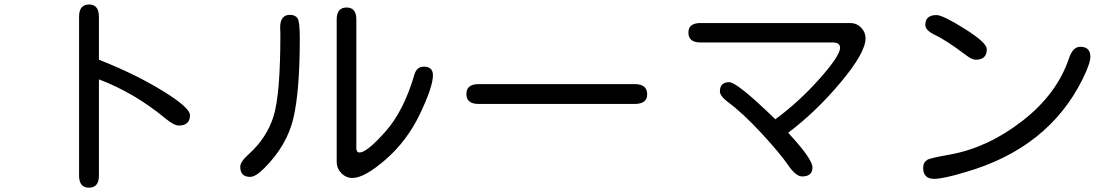

<svg xmlns="http://www.w3.org/2000/svg" viewBox="-20 -784 5040 869"><path d="M427.7 -513.7Q591.8 -449.2 715.8 -373Q839.8 -296.9 839.8 -262.7Q839.8 -215.8 789.1 -215.8Q767.6 -215.8 728.5 -248Q587.9 -364.3 427.7 -424.8V10.7Q427.7 65.4 382.8 65.4Q337.9 65.4 337.9 10.7V-708Q337.9 -763.7 382.8 -763.7Q427.7 -763.7 427.7 -708V-513.7Z M1607.4 -93.8Q1640.6 -93.8 1724.6 -188.5Q1808.6 -283.2 1856.4 -449.2Q1867.2 -482.4 1898.4 -482.4Q1939.5 -482.4 1939.5 -443.4Q1939.5 -391.6 1881.3 -269.5Q1823.2 -147.5 1726.6 -63Q1629.9 21.5 1575.2 21.5Q1544.9 21.5 1523.4 -2Q1503.9 -22.5 1503.9 -50.8V-696.3Q1503.9 -750 1548.8 -750Q1592.8 -750 1592.8 -696.3V-113.3Q1592.8 -93.8 1607.4 -93.8ZM1292 -716.8Q1315.4 -716.8 1326.2 -702.1Q1336.9 -687.5 1336.9 -609.4Q1336.9 -377 1308.6 -252Q1280.3 -127 1175.8 -22.5Q1136.7 16.6 1112.3 16.6Q1067.4 16.6 1067.4 -29.3Q1067.4 -51.8 1104.5 -85Q1187.5 -159.2 1218.3 -258.3Q1249 -357.4 1249 -629.9L1248 -659.2Q1248 -716.8 1292 -716.8Z M2852.5 -403.3Q2909.2 -403.3 2909.2 -357.4Q2909.2 -313.5 2852.5 -313.5H2146.5Q2090.8 -313.5 2090.8 -358.4Q2090.8 -403.3 2146.5 -403.3H2852.5Z M3489.3 -244.1Q3597.7 -324.2 3689.9 -428.2Q3782.2 -532.2 3782.2 -567.4Q3782.2 -591.8 3750 -591.8H3150.4Q3095.7 -591.8 3095.7 -636.7Q3095.7 -679.7 3150.4 -679.7H3827.1Q3859.4 -679.7 3879.9 -656.2Q3897.5 -636.7 3897.5 -610.4Q3897.5 -545.9 3786.1 -412.6Q3674.8 -279.3 3547.9 -183.6L3554.7 -174.8Q3657.2 -63.5 3657.2 -26.4Q3657.2 14.6 3610.4 14.6Q3582 14.6 3546.4 -37.6Q3510.7 -89.8 3426.3 -181.2Q3341.8 -272.5 3274.4 -322.3Q3238.3 -349.6 3238.3 -370.1Q3238.3 -412.1 3280.3 -412.1Q3316.4 -412.1 3489.3 -244.1Z M4218.8 -715.8Q4247.1 -715.8 4346.7 -653.3Q4446.3 -590.8 4446.3 -561.5Q4446.3 -513.7 4396.5 -513.7Q4378.9 -513.7 4352.5 -534.2Q4260.7 -603.5 4209 -627Q4168 -647.5 4168 -670.9Q4168 -715.8 4218.8 -715.8ZM4869.1 -572.3Q4915 -572.3 4915 -527.3Q4915 -497.1 4879.9 -425.8Q4724.6 -113.3 4349.6 -4.9Q4249 25.4 4208 25.4Q4158.2 25.4 4158.2 -24.4Q4158.2 -48.8 4176.8 -60.5Q4188.5 -68.4 4282.2 -85Q4452.1 -116.2 4607.4 -236.8Q4762.7 -357.4 4817.4 -517.6Q4835 -572.3 4869.1 -572.3Z"/></svg>

Font: jf-openhuninn-1.0
Style: Regular
Weight: 400
Designer: [Kosugi Maru]
      Designed by Motoya company      

      [Varela Round]
      Joe Prince(Latin component); Avraham Co
Foundry: justfont CO.,LTD.
Version: 1.0